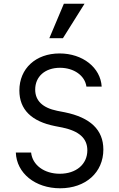

<svg xmlns="http://www.w3.org/2000/svg" viewBox="-20 -997 640 1031"><path d="M65 -178C69 -67 169 14 303 14C440 14 535 -71 535 -194C535 -300 465 -366 328 -394L287 -402C209 -418 169 -456 169 -516C169 -586 222 -633 302 -633C377 -633 436 -591 444 -532H526C520 -634 424 -710 300 -710C172 -710 84 -629 84 -511C84 -409 149 -345 275 -320L316 -312C405 -293 449 -254 449 -190C449 -115 389 -64 301 -64C217 -64 154 -111 147 -178ZM434 -977H323L245 -792H318Z"/></svg>

Font: CommitMonoNiceRocks
Style: Regular
Weight: 400
Monospace: yes
Designer: Eigil Nikolajsen
Foundry: Eigil Nikolajsen
Version: Version 1.143